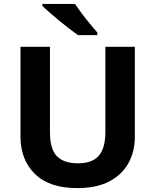

<svg xmlns="http://www.w3.org/2000/svg" viewBox="-20 -954 796 984"><path d="M671 -252Q671 -178 638.5 -118.5Q606 -59 540.5 -24.5Q475 10 375 10Q233 10 159 -62.5Q85 -135 85 -254V-714H236V-277Q236 -189 272 -153Q308 -117 379 -117Q453 -117 486.5 -156Q520 -195 520 -278V-714H671ZM364 -934Q379 -912 399.5 -884.5Q420 -857 441.5 -831.5Q463 -806 479 -787V-774H380Q361 -787 335.5 -806.5Q310 -826 283.5 -848Q257 -870 234 -890Q211 -910 197 -924V-934Z"/></svg>

Font: Noto Sans Myanmar
Style: Bold
Weight: 700
Designer: Monotype Design Team
Foundry: Monotype Imaging Inc.
Version: Version 2.107; ttfautohint (v1.8.4.7-5d5b)